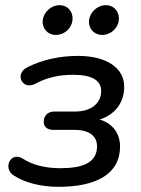

<svg xmlns="http://www.w3.org/2000/svg" viewBox="-20 -713 545 742"><path d="M206 9C350 9 444 -39 444 -147C444 -197 415 -237 365 -251C422 -269 460 -314 460 -378C460 -449 394 -497 281 -497C211 -497 142 -482 86 -453C35 -429 65 -363 116 -389C163 -415 213 -424 263 -424C337 -424 371 -401 371 -362C371 -312 330 -282 271 -282H191C165 -282 149 -267 149 -241C149 -223 163 -211 187 -211H270C326 -211 355 -186 355 -148C355 -84 300 -63 213 -63C161 -63 109 -73 68 -100C20 -129 -10 -62 33 -35C77 -6 140 9 206 9ZM196 -578C228 -578 257 -603 260 -635C264 -667 242 -693 210 -693C178 -693 149 -667 145 -635C142 -603 164 -578 196 -578ZM375 -578C407 -578 436 -603 439 -635C443 -667 421 -693 389 -693C357 -693 328 -667 324 -635C321 -603 343 -578 375 -578Z"/></svg>

Font: SN Pro Medium
Style: Italic
Weight: 400
Italic angle: -9°
Designer: Tobias Whetton
Foundry: Supernotes
Version: Version 1.001;Glyphs 3.2 (3249)